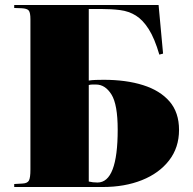

<svg xmlns="http://www.w3.org/2000/svg" viewBox="-20 -750 773 770"><path d="M37 0V-12L71 -14Q90 -15 96 -26Q102 -37 102 -70V-673Q102 -699 95.5 -707.5Q89 -716 66 -717L37 -718V-730H616L634 -535L619 -531Q600 -596 576.5 -633Q553 -670 525 -687.5Q497 -705 462 -709.5Q427 -714 384 -714H336V-427Q349 -429 365 -429.5Q381 -430 396 -430Q486 -430 554 -408.5Q622 -387 660 -343Q698 -299 698 -229Q698 -158 658 -106.5Q618 -55 549 -27.5Q480 0 392 0ZM371 -18Q452 -18 452 -230Q452 -331 427 -371Q402 -411 365 -411Q358 -411 350.5 -411Q343 -411 336 -409V-22Q352 -18 371 -18Z"/></svg>

Font: Literata 72pt Black
Style: Regular
Weight: 900
Designer: Latin by Veronika Burian and Jose Scaglione. Greek by Irene Vlachou. Cyrillic by Vera Evstafieva.
Foundry: TypeTogether
Version: Version 3.002